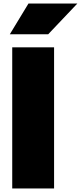

<svg xmlns="http://www.w3.org/2000/svg" viewBox="-20 -1060 455 1080"><path d="M48.8 -793.9H284.2V0H48.8ZM140.1 -1040H415L251 -867.2H35.2Z"/></svg>

Font: Mattone
Style: Bold
Weight: 700
Width: 6
Designer: Nunzio Mazzaferro
Foundry: Collletttivo
Version: Version 2.000;Glyphs 3.2 (3217)